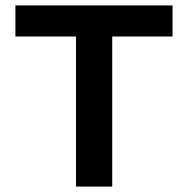

<svg xmlns="http://www.w3.org/2000/svg" viewBox="-20 -690 681 710"><path d="M618 -670H37V-555H261V0H395V-555H618Z"/></svg>

Font: LT Wave Alt Bold
Style: Regular
Weight: 700
Designer: Daniel Lyons
Version: Version 2.5 (Glyphs App)